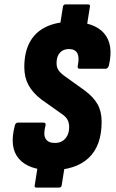

<svg xmlns="http://www.w3.org/2000/svg" viewBox="-20 -762 527 869"><path d="M213 8Q110 8 65.5 -43.5Q21 -95 47 -193Q50 -207 61 -207H177Q189 -207 186 -194Q175 -153 186.5 -134Q198 -115 228 -115Q249 -115 263 -124Q277 -133 285 -149Q293 -165 293 -186Q293 -206 285.5 -220Q278 -234 260 -246L167 -312Q128 -342 109 -377Q90 -412 90 -458Q90 -525 114.5 -570.5Q139 -616 186.5 -639.5Q234 -663 301 -663Q405 -663 450 -612.5Q495 -562 473 -466Q468 -451 459 -451H340Q329 -451 332 -465Q340 -502 330 -521Q320 -540 292 -540Q274 -540 261.5 -532Q249 -524 242.5 -510Q236 -496 236 -476Q236 -457 245 -444Q254 -431 272 -418L364 -352Q404 -322 422 -289.5Q440 -257 440 -211Q440 -102 381 -47Q322 8 213 8ZM145 87Q135 87 137 78L150 -5L273 -10L259 78Q257 87 247 87ZM251 -644 265 -732Q267 -742 276 -742H379Q389 -742 387 -732L373 -644Z"/></svg>

Font: Sofia Sans Condensed Black
Style: Italic
Weight: 900
Italic angle: -9°
Version: Version 4.100